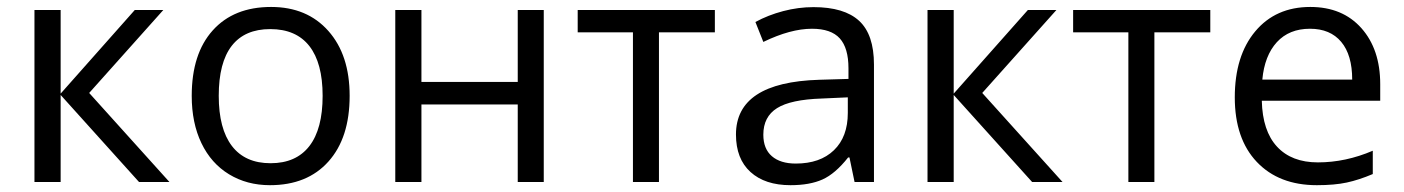

<svg xmlns="http://www.w3.org/2000/svg" viewBox="-20 -526 4058 555"><path d="M369.6 -497.1H452.1L237.8 -257.3L469.7 0H381.8L155.3 -251.5V0H79.6V-497.1H155.3V-255.4Z M990.7 -249Q990.7 -127.4 929.4 -59.1Q868.2 9.3 760.3 9.3Q693.8 9.3 642.1 -22.2Q590.3 -53.7 562.3 -112.1Q534.2 -170.4 534.2 -249Q534.2 -370.6 595 -438.2Q655.8 -505.9 763.7 -505.9Q867.7 -505.9 929.2 -436.5Q990.7 -367.2 990.7 -249ZM612.3 -249Q612.3 -153.8 650.4 -104Q688.5 -54.2 762.2 -54.2Q835.9 -54.2 874.3 -103.8Q912.6 -153.3 912.6 -249Q912.6 -343.8 874.3 -392.8Q835.9 -441.9 761.2 -441.9Q687.5 -441.9 649.9 -393.6Q612.3 -345.2 612.3 -249Z M1198.2 -497.1V-289.1H1476.6V-497.1H1551.8V0H1476.6V-224.1H1198.2V0H1122.6V-497.1Z M2046.4 -432.6H1884.8V0H1809.6V-432.6H1649.9V-497.1H2046.4Z M2450.2 0 2435.5 -70.8H2431.6Q2394.5 -23.9 2357.7 -7.3Q2320.8 9.3 2265.1 9.3Q2191.4 9.3 2149.4 -28.8Q2107.4 -66.9 2107.4 -137.2Q2107.4 -288.1 2348.1 -295.4L2432.6 -297.9V-328.6Q2432.6 -387.2 2407.5 -415Q2382.3 -442.9 2327.1 -442.9Q2265.1 -442.9 2186.5 -404.8L2163.6 -462.4Q2200.2 -482.4 2243.9 -493.9Q2287.6 -505.4 2331.5 -505.4Q2420.4 -505.4 2463.4 -465.8Q2506.3 -426.3 2506.3 -339.4V0ZM2280.3 -53.2Q2350.6 -53.2 2390.6 -91.8Q2430.7 -130.4 2430.7 -199.7V-244.6L2355.5 -241.2Q2265.6 -238.3 2226.1 -213.4Q2186.5 -188.5 2186.5 -136.7Q2186.5 -95.7 2211.2 -74.5Q2235.8 -53.2 2280.3 -53.2Z M2951.2 -497.1H3033.7L2819.3 -257.3L3051.3 0H2963.4L2736.8 -251.5V0H2661.1V-497.1H2736.8V-255.4Z M3478.5 -432.6H3316.9V0H3241.7V-432.6H3082V-497.1H3478.5Z M3786.6 9.3Q3676.8 9.3 3613 -57.9Q3549.3 -125 3549.3 -244.6Q3549.3 -364.7 3608.4 -435.3Q3667.5 -505.9 3767.6 -505.9Q3860.8 -505.9 3915.3 -444.6Q3969.7 -383.3 3969.7 -282.7V-234.9H3627.4Q3629.4 -147.5 3671.4 -102.1Q3713.4 -56.6 3789.6 -56.6Q3869.6 -56.6 3948.2 -90.3V-22.9Q3908.2 -5.9 3872.8 1.7Q3837.4 9.3 3786.6 9.3ZM3766.6 -442.9Q3706.5 -442.9 3670.9 -404.1Q3635.3 -365.2 3628.9 -295.9H3888.7Q3888.7 -367.2 3856.9 -405Q3825.2 -442.9 3766.6 -442.9Z"/></svg>

Font: Bpm'online Open Sans
Style: Regular
Weight: 400
Foundry: Ascender Corporation
Version: Version 1.10